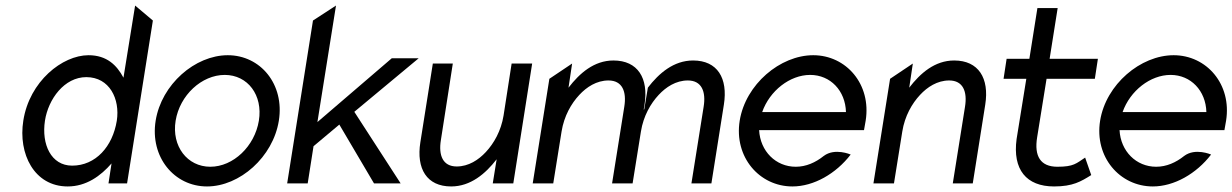

<svg xmlns="http://www.w3.org/2000/svg" viewBox="-20 -661 4442 692"><path d="M64 -226C45 -107 103 11 224 11C291 11 343 -27 382 -72L371 0H438L531 -587L467 -641L425 -381C401 -426 365 -462 299 -462C205 -462 86 -368 64 -226ZM142 -226C154 -304 212 -383 291 -383C375 -383 413 -304 401 -226C386 -133 325 -64 240 -64C164 -64 129 -141 142 -226Z M541 -226C520 -95 608 11 726 11C844 11 964 -95 985 -226C1006 -357 919 -462 801 -462C683 -462 562 -357 541 -226ZM613 -226C628 -318 707 -391 790 -391C873 -391 928 -318 913 -226C898 -134 821 -60 738 -60C655 -60 598 -134 613 -226Z M1015 0H1089L1110 -134L1203 -212L1328 0H1424L1257 -258L1489 -451H1392L1124 -221L1191 -641L1108 -587Z M1495 -148C1480 -53 1518 11 1606 11C1676 11 1730 -35 1770 -87L1756 0H1830L1898 -432H1824L1795 -245C1786 -189 1760 -144 1731 -113C1705 -85 1669 -61 1626 -61C1576 -61 1560 -101 1569 -156L1612 -432H1540Z M1900 0H1974L2004 -187C2013 -243 2039 -288 2068 -319C2094 -347 2130 -371 2173 -371C2223 -371 2239 -331 2230 -276L2186 0H2258H2260L2290 -187C2299 -243 2325 -288 2354 -319C2380 -347 2416 -371 2459 -371C2509 -371 2525 -331 2516 -276L2472 0H2544L2589 -284C2604 -379 2566 -443 2478 -443C2408 -443 2355 -397 2315 -345L2302 -267L2300 -266L2303 -284C2318 -379 2279 -443 2191 -443C2121 -443 2069 -397 2029 -345L2042 -432L1960 -377Z M2646 -226C2625 -95 2717 11 2836 11C2913 11 2993 -35 3046 -104C3046 -104 2989 -129 2949 -99C2919 -75 2885 -60 2848 -60C2776 -60 2720 -116 2716 -192H3094L3100 -226C3121 -357 3030 -462 2911 -462C2792 -462 2667 -357 2646 -226ZM2727 -257C2754 -334 2827 -391 2900 -391C2973 -391 3027 -334 3029 -257Z M3128 0H3202L3232 -187C3241 -243 3267 -288 3296 -319C3322 -347 3358 -371 3401 -371C3451 -371 3467 -331 3458 -276L3414 0H3486L3531 -284C3546 -379 3507 -443 3419 -443C3349 -443 3297 -397 3257 -345L3270 -432L3188 -377Z M3597 -377H3679L3644 -160C3629 -50 3679 11 3779 11C3847 11 3876 -7 3913 -30L3891 -93C3859 -72 3850 -60 3791 -60C3730 -60 3707 -98 3718 -166L3752 -377H3926L3937 -449H3763L3792 -632H3719L3690 -449H3608Z M3945 -226C3924 -95 4016 11 4135 11C4212 11 4292 -35 4345 -104C4345 -104 4288 -129 4248 -99C4218 -75 4184 -60 4147 -60C4075 -60 4019 -116 4015 -192H4393L4399 -226C4420 -357 4329 -462 4210 -462C4091 -462 3966 -357 3945 -226ZM4026 -257C4053 -334 4126 -391 4199 -391C4272 -391 4326 -334 4328 -257Z"/></svg>

Font: Charger Pro
Style: NarObl
Weight: 400
Designer: Jasper
Foundry: Cannot Into Space Fonts
Version: Version 1.09